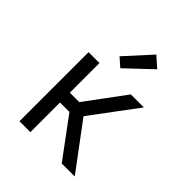

<svg xmlns="http://www.w3.org/2000/svg" viewBox="-211 -894 1022 1022"><g transform="rotate(45 300.0 -383.0)"><path d="M107 0V-520H189V-297H260L425 -520H523L329 -260L523 0H425L260 -223H189V0ZM287 -579 239 -621 371 -766 430 -714Z"/></g></svg>

Font: Iosevka Extended
Style: Regular
Weight: 400
Width: 7
Monospace: yes
Designer: Belleve Invis
Foundry: Belleve Invis
Version: Version 32.5.0; ttfautohint (v1.8.4)